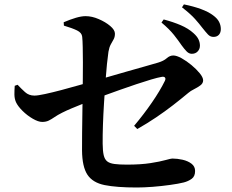

<svg xmlns="http://www.w3.org/2000/svg" viewBox="-20 -835 1040 862"><path d="M795.5 -631.4Q781.7 -651.9 761.1 -678Q740.4 -704.1 705 -733.8L714.9 -747.7Q757 -736.6 791.4 -721.9Q825.8 -707.1 848.6 -686.3Q865 -671.7 871.3 -657.9Q877.6 -644.1 877.6 -630.1Q877.6 -614.8 867.6 -604.2Q857.6 -593.5 841.1 -593.5Q828.6 -593.5 818.4 -603.7Q808.2 -613.9 795.5 -631.4ZM888.4 -710.1Q875 -727.9 855.7 -749.6Q836.4 -771.4 797.1 -802.1L805.7 -815.3Q848.8 -806.6 882.3 -794.3Q915.7 -781.9 936.4 -766.4Q955.6 -752.4 963.5 -737Q971.4 -721.6 971.4 -704.7Q971.4 -688.3 962.7 -678.8Q953.9 -669.3 938.3 -669.3Q923.9 -669.3 913.6 -680.3Q903.2 -691.4 888.4 -710.1ZM265.9 -735.1Q295.7 -747.8 320.8 -755.2Q345.8 -762.5 364.2 -762.5Q392.8 -762.5 423.2 -749.3Q453.7 -736.2 474.8 -718.4Q496 -700.5 496 -683.9Q496 -668.8 490 -658.3Q484 -647.7 477.2 -635.3Q470.4 -622.9 466.9 -602.6Q463.9 -583.2 460.2 -547.3Q456.5 -511.4 453.2 -465.8Q450 -420.2 446.9 -370.9Q443.8 -321.5 442.2 -274.6Q440.6 -227.7 440.9 -190Q441.2 -157.8 445.5 -138.7Q449.9 -119.6 461.2 -110.6Q472.5 -101.6 493.9 -98.8Q515.2 -95.9 549.9 -95.9Q612.4 -95.9 655.6 -102.7Q698.8 -109.5 723.2 -116.4Q747.6 -123.2 753.3 -123.2Q775.7 -123.2 799.5 -117.9Q823.3 -112.5 839.6 -100.2Q855.9 -87.9 855.9 -67.4Q855.9 -43.1 840.5 -32.1Q825.1 -21.1 805.1 -15.9Q781.6 -10 743.3 -4.7Q704.9 0.7 664.9 3.8Q624.9 6.8 594.3 6.8Q503.8 6.8 449.9 -4Q396 -14.9 372.4 -50.8Q348.9 -86.7 348.3 -159.6Q348.1 -192.4 348.6 -236.6Q349.1 -280.8 349.8 -326.4Q350.6 -372 350.9 -407.4Q351.2 -440.1 351.8 -478.8Q352.4 -517.4 352.2 -555.1Q352 -592.7 351.4 -623.3Q350.8 -653.8 349 -670.1Q347.3 -687.9 325.8 -698.4Q304.3 -708.9 266.9 -719.9ZM59 -454.4Q75.2 -437 92.5 -421.4Q109.7 -405.8 134.5 -405.8Q149.9 -405.8 182.8 -413Q215.6 -420.1 254.9 -430.5Q294.2 -440.9 330.5 -451.3Q366.7 -461.7 389.7 -468Q419.5 -476.3 461 -488.4Q502.5 -500.5 547 -513.2Q591.4 -525.8 629.6 -536.6Q667.7 -547.4 689.8 -553.9Q714.9 -561.4 728.6 -573.6Q742.4 -585.9 757.9 -585.9Q773 -585.9 795.4 -573.5Q817.8 -561 839.7 -542.8Q861.6 -524.6 876.8 -506Q892 -487.3 892 -474.2Q892 -460.8 879.3 -451.5Q866.6 -442.1 851 -434.4Q835.4 -426.7 825.6 -418.1Q793.5 -391.3 757.1 -363Q720.7 -334.8 680.6 -307.8Q640.5 -280.8 596.4 -255.7L582.1 -270.1Q625.9 -322.2 662.3 -375.1Q698.7 -428 720.3 -472.1Q724.8 -481.4 720.8 -486.6Q716.9 -491.9 705.9 -489.9Q688.3 -486.9 658.4 -478Q628.4 -469.1 592.6 -457.1Q556.9 -445.1 520.1 -432.1Q483.4 -419.1 451.4 -407.4Q419.4 -395.7 397.8 -386.9Q376.2 -378.9 351.6 -368.9Q326.9 -358.9 303 -349.1Q279.1 -339.2 258.9 -329Q237.8 -318.3 224.5 -309Q211.1 -299.8 198.9 -293.7Q186.7 -287.6 169.4 -287.6Q151.9 -287.6 126.8 -302.2Q101.8 -316.7 80.8 -337.6Q59.9 -358.5 51.7 -376.4Q44.8 -392.4 44.7 -411.1Q44.7 -429.8 46.1 -449.8Z"/></svg>

Font: Noto Serif KR
Style: Regular
Weight: 200
Designer: Ryoko NISHIZUKA 西塚涼子 (kana & ideographs); Frank Grießhammer (Latin, Greek & Cyrillic); Wenlong ZHANG 张文龙 (bopomofo); San
Foundry: Adobe
Version: Version 2.001;hotconv 1.1.0;makeotfexe 2.6.0